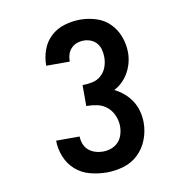

<svg xmlns="http://www.w3.org/2000/svg" viewBox="-65 -906 630 651"><g transform="rotate(-10 250.0 -580.0)"><path d="M252 -317Q223 -317 194.5 -324.5Q166 -332 144.5 -351Q123 -370 112 -397.5Q101 -425 101 -453H182Q182 -440 187 -427Q192 -414 202 -405.5Q212 -397 225 -393Q238 -389 252 -389Q266 -389 280 -394Q294 -399 304 -409.5Q314 -420 318.5 -434.5Q323 -449 323 -463Q323 -482 315.5 -500Q308 -518 293.5 -530.5Q279 -543 260 -547Q241 -551 222 -551V-623Q239 -623 256 -626.5Q273 -630 286 -641.5Q299 -653 305 -669.5Q311 -686 311 -703Q311 -716 308 -728.5Q305 -741 297 -751Q289 -761 277 -766Q265 -771 252 -771Q240 -771 228.5 -767Q217 -763 208.5 -754Q200 -745 196.5 -733.5Q193 -722 193 -710V-709H112V-710Q112 -738 121.5 -764Q131 -790 151 -808.5Q171 -827 198 -835Q225 -843 252 -843Q280 -843 307 -834.5Q334 -826 353.5 -806.5Q373 -787 383 -760Q393 -733 393 -705Q393 -687 388.5 -670Q384 -653 375.5 -637.5Q367 -622 354 -609Q341 -596 325 -588Q343 -579 358 -566Q373 -553 383.5 -536.5Q394 -520 399 -500.5Q404 -481 404 -462Q404 -432 393 -403.5Q382 -375 360.5 -354.5Q339 -334 310 -325.5Q281 -317 252 -317Z"/></g></svg>

Font: Iosevka SS10 Medium
Style: Regular
Weight: 500
Monospace: yes
Designer: Belleve Invis
Foundry: Belleve Invis
Version: Version 28.0.6; ttfautohint (v1.8.4)